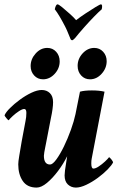

<svg xmlns="http://www.w3.org/2000/svg" viewBox="-20 -850 541 878"><path d="M147.5 7.8Q104.5 7.8 84 -22.5Q63.5 -52.7 63.5 -98.6Q63.5 -110.4 67.9 -136.7Q72.3 -163.1 79.1 -203.1L96.7 -296.9Q98.6 -306.6 99.6 -314.9Q100.6 -323.2 100.6 -334Q100.6 -351.6 90.8 -351.6Q82 -351.6 66.9 -341.8Q51.8 -332 38.6 -319.8Q25.4 -307.6 19.5 -299.8Q17.6 -299.8 9.3 -309.6Q1 -319.3 1 -323.2Q6.8 -336.9 25.9 -356Q44.9 -375 70.8 -394Q96.7 -413.1 123.5 -425.8Q150.4 -438.5 170.9 -438.5Q193.4 -438.5 208 -424.3Q222.7 -410.2 222.7 -382.8Q222.7 -369.1 220.2 -351.1Q217.8 -333 212.9 -310.5L190.4 -194.3Q189.5 -189.5 187 -177.2Q184.6 -165 182.6 -153.8Q180.7 -142.6 180.7 -137.7Q180.7 -97.7 209 -97.7Q220.7 -97.7 237.8 -121.1Q254.9 -144.5 272.5 -180.7Q290 -216.8 304.2 -256.3Q318.4 -295.9 325.2 -328.1L345.7 -430.7Q365.2 -436.5 400.4 -436.5Q434.6 -436.5 458 -430.7L399.4 -125Q398.4 -120.1 397.9 -114.7Q397.5 -109.4 397.5 -102.5Q397.5 -79.1 407.2 -79.1Q417 -79.1 431.6 -88.9Q446.3 -98.6 460 -111.3Q473.6 -124 478.5 -130.9Q481.4 -130.9 489.3 -121.1Q497.1 -111.3 497.1 -107.4Q491.2 -94.7 472.2 -75.2Q453.1 -55.7 427.2 -36.6Q401.4 -17.6 374.5 -4.9Q347.7 7.8 327.1 7.8Q305.7 7.8 290.5 -6.3Q275.4 -20.5 275.4 -47.9Q275.4 -55.7 277.3 -71.3Q279.3 -86.9 283.2 -110.4Q283.2 -111.3 287.1 -135.7Q270.5 -101.6 245.6 -68.4Q220.7 -35.2 194.8 -13.7Q168.9 7.8 147.5 7.8ZM411.1 -630.9Q435.5 -630.9 451.7 -613.3Q467.8 -595.7 467.8 -570.3Q467.8 -538.1 444.8 -512.7Q421.9 -487.3 391.6 -487.3Q367.2 -487.3 351.1 -504.9Q335 -522.5 335 -548.8Q335 -581.1 357.9 -606Q380.9 -630.9 411.1 -630.9ZM196.3 -630.9Q220.7 -630.9 236.8 -613.3Q252.9 -595.7 252.9 -569.3Q252.9 -537.1 230 -512.2Q207 -487.3 176.8 -487.3Q152.3 -487.3 136.2 -504.9Q120.1 -522.5 120.1 -547.9Q120.1 -580.1 143.1 -605.5Q166 -630.9 196.3 -630.9ZM328.1 -757.8Q345.7 -771.5 370.6 -788.1Q395.5 -804.7 416.5 -817.4Q437.5 -830.1 441.4 -830.1Q450.2 -830.1 445.3 -807.6Q431.6 -795.9 411.6 -775.4Q391.6 -754.9 366.2 -726.6Q354.5 -713.9 340.3 -696.8Q326.2 -679.7 323.2 -675.8Q313.5 -666 310.5 -666Q303.7 -666 300.8 -675.8Q293.9 -692.4 288.1 -706.5Q282.2 -720.7 276.4 -731.4Q263.7 -755.9 252.4 -774.9Q241.2 -793.9 230.5 -807.6Q235.4 -830.1 243.2 -830.1Q248 -830.1 264.2 -816.9Q280.3 -803.7 298.8 -787.1Q317.4 -770.5 328.1 -757.8Z"/></svg>

Font: Crimson Text
Style: Bold Italic
Weight: 700
Italic angle: -11°
Designer: Sebastian Kosch
Foundry: Sebastian Kosch
Version: Version 1.100; ttfautohint (v1.8.4)